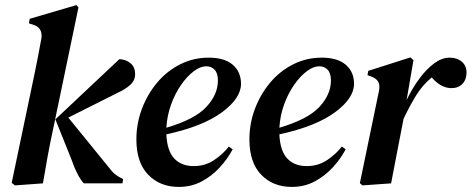

<svg xmlns="http://www.w3.org/2000/svg" viewBox="-20 -722 1857 756"><path d="M39 8 26 -2 118 -441Q125 -475 131 -506.5Q137 -538 143 -571Q149 -613 110 -625L94 -630L97 -648L281 -702L289 -693L189 -213Q176 -153 167 -103Q158 -53 149 0ZM310 0Q297 -14 284 -39.5Q271 -65 263 -90L198 -252L450 -489Q476 -488 494 -473Q512 -458 512 -430Q512 -405 492.5 -387.5Q473 -370 442 -356L249 -259L414 -56Q430 -34 457 -21L465 -17L462 0Z M684 14Q610 14 563.5 -34Q517 -82 517 -173Q517 -236 539 -294Q561 -352 599.5 -397.5Q638 -443 690 -469Q742 -495 802 -495Q864 -495 896.5 -467Q929 -439 929 -392Q929 -335 853.5 -279.5Q778 -224 635 -193Q638 -128 666 -98Q694 -68 743 -68Q787 -68 822 -91Q857 -114 881 -145L896 -134Q876 -96 844.5 -62Q813 -28 773 -7Q733 14 684 14ZM792 -461Q769 -461 743 -441.5Q717 -422 693.5 -388.5Q670 -355 654 -311.5Q638 -268 635 -219Q747 -252 792.5 -301Q838 -350 838 -405Q838 -434 825 -447.5Q812 -461 792 -461Z M1129 14Q1055 14 1008.5 -34Q962 -82 962 -173Q962 -236 984 -294Q1006 -352 1044.5 -397.5Q1083 -443 1135 -469Q1187 -495 1247 -495Q1309 -495 1341.5 -467Q1374 -439 1374 -392Q1374 -335 1298.5 -279.5Q1223 -224 1080 -193Q1083 -128 1111 -98Q1139 -68 1188 -68Q1232 -68 1267 -91Q1302 -114 1326 -145L1341 -134Q1321 -96 1289.5 -62Q1258 -28 1218 -7Q1178 14 1129 14ZM1237 -461Q1214 -461 1188 -441.5Q1162 -422 1138.5 -388.5Q1115 -355 1099 -311.5Q1083 -268 1080 -219Q1192 -252 1237.5 -301Q1283 -350 1283 -405Q1283 -434 1270 -447.5Q1257 -461 1237 -461Z M1407 8 1397 -1 1472 -363Q1477 -387 1469 -400.5Q1461 -414 1441 -421L1427 -426L1430 -443L1596 -496L1608 -485L1581 -328Q1603 -374 1631 -412Q1659 -450 1689.5 -472.5Q1720 -495 1750 -495Q1780 -495 1798.5 -479Q1817 -463 1817 -437Q1817 -409 1801 -392Q1785 -375 1758 -375Q1716 -375 1680 -417Q1644 -388 1618 -345.5Q1592 -303 1569 -254L1561 -213Q1551 -160 1540.5 -107Q1530 -54 1520 0Z"/></svg>

Font: DeepMind Serif Text
Style: Italic
Weight: 400
Italic angle: -12°
Designer: Frank Grießhammer / Modifications: Colophon Foundry
Foundry: Colophon Foundry
Version: Version 5.003; ttfautohint (v1.8.2)